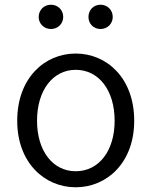

<svg xmlns="http://www.w3.org/2000/svg" viewBox="-20 -781 642 814"><path d="M301 13C433 13 549 -91 549 -269C549 -450 433 -554 301 -554C169 -554 53 -450 53 -269C53 -91 169 13 301 13ZM301 -55C204 -55 137 -141 137 -269C137 -398 204 -485 301 -485C399 -485 466 -398 466 -269C466 -141 399 -55 301 -55ZM196 -658C226 -658 248 -681 248 -709C248 -738 226 -761 196 -761C166 -761 144 -738 144 -709C144 -681 166 -658 196 -658ZM406 -658C436 -658 458 -681 458 -709C458 -738 436 -761 406 -761C376 -761 355 -738 355 -709C355 -681 376 -658 406 -658Z"/></svg>

Font: ChiuKong Gothic CL Normal
Style: Regular
Weight: 350
Designer: Ryoko NISHIZUKA 西塚涼子 (kana, bopomofo & ideographs); Paul D. Hunt (Latin, Greek & Cyrillic); Sandoll Communications 산돌커뮤니
Foundry: Adobe
Version: Version 1.300